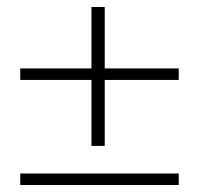

<svg xmlns="http://www.w3.org/2000/svg" viewBox="-20 -530 570 550"><path d="M492 -301H280V-112H242V-301H38V-334H242V-510H280V-334H492ZM492 0H38V-33H492Z"/></svg>

Font: Abril Fatface
Style: Regular
Weight: 400
Designer: Veronika Burian, Jos Scaglione
Foundry: TypeTogether
Version: Version 1.001